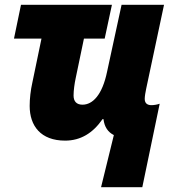

<svg xmlns="http://www.w3.org/2000/svg" viewBox="-20 -573 728 796"><path d="M399 203H570L642 -143C631 -139 617 -137 608 -137C593 -137 580 -143 580 -163C580 -173 583 -191 586 -205L660 -553H484L424 -276C404 -179 364 -139 322 -139C297 -139 285 -153 285 -177C285 -198 289 -227 294 -250L328 -413H414L444 -553H67L38 -413H152L114 -230C107 -199 103 -164 103 -134C103 -51 149 10 250 10C314 10 365 -21 405 -79H409C413 -46 428 -25 452 -13Z"/></svg>

Font: Noto Sans UI SemiCondensed Black
Style: Italic
Weight: 900
Width: 4
Italic angle: -372°
Designer: Monotype Design Team
Foundry: Monotype Imaging Inc.
Version: Version 1.901